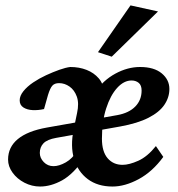

<svg xmlns="http://www.w3.org/2000/svg" viewBox="-20 -681 656 709"><path d="M127.9 7.8Q97.7 7.8 70.3 -6.3Q43 -20.5 26.4 -43.5Q9.8 -66.4 9.8 -91.8Q9.8 -137.7 45.9 -167.5Q82 -197.3 153.3 -210L413.1 -255.9Q456.1 -263.7 479.5 -287.6Q502.9 -311.5 502.9 -346.7Q502.9 -366.2 492.2 -375Q481.4 -383.8 465.8 -383.8Q437.5 -383.8 412.6 -356.4Q387.7 -329.1 372.1 -280.8Q356.4 -232.4 356.4 -168.9Q356.4 -121.1 377.4 -96.7Q398.4 -72.3 432.6 -72.3Q457 -72.3 490.7 -87.4Q524.4 -102.5 555.7 -141.6L583 -101.6Q543 -46.9 492.2 -19.5Q441.4 7.8 395.5 7.8Q340.8 7.8 304.2 -19.5Q267.6 -46.9 253.4 -94.2Q239.3 -141.6 252 -203.1L264.6 -263.7Q272.5 -299.8 263.7 -324.2Q254.9 -348.6 236.8 -361.3Q218.8 -374 198.2 -374Q181.6 -374 173.3 -364.7Q165 -355.5 157.2 -330.1L142.6 -278.3Q121.1 -273.4 100.6 -274.4Q80.1 -275.4 66.4 -284.2Q52.7 -293 52.7 -310.5Q52.7 -327.1 66.4 -344.2Q80.1 -361.3 102.5 -376.5Q125 -391.6 150.4 -403.3Q175.8 -415 199.2 -423.3Q222.7 -431.6 239.3 -433.6Q272.5 -433.6 299.8 -422.9Q327.1 -412.1 344.7 -391.6Q362.3 -371.1 364.3 -339.8H330.1Q361.3 -384.8 406.2 -409.2Q451.2 -433.6 497.1 -433.6Q548.8 -433.6 577.1 -410.2Q605.5 -386.7 605.5 -352.5Q605.5 -321.3 586.9 -293.9Q568.4 -266.6 528.3 -246.1Q488.3 -225.6 423.8 -213.9L187.5 -171.9Q154.3 -166 140.6 -151.9Q127 -137.7 127 -116.2Q127 -97.7 141.6 -82.5Q156.2 -67.4 177.7 -67.4Q198.2 -67.4 223.1 -81.5Q248 -95.7 263.7 -123L293 -98.6Q251 -38.1 209.5 -15.1Q168 7.8 127.9 7.8ZM392.6 -471.7 341.8 -488.3 461.9 -661.1 563.5 -638.7Z"/></svg>

Font: Crimson Pro SemiBold
Style: Italic
Weight: 600
Italic angle: -12°
Designer: Jacques Le Bailly
Foundry: Baron von Fonthausen
Version: Version 1.003